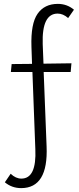

<svg xmlns="http://www.w3.org/2000/svg" viewBox="-20 -731 406 989"><path d="M200 -504 204 -403 348 -405 344 -360H205L220 23Q229 238 89 238Q41 238 5 208L35 164Q61 189 90 189Q169 189 162 37L147 -360H36L40 -401L145 -402L142 -490Q138 -609 173.5 -660Q209 -711 278 -711Q325 -711 361 -681L331 -638Q305 -661 277 -661Q195 -661 200 -504Z"/></svg>

Font: EauTestSC Semilight
Style: Regular
Weight: 300
Designer: Christian Thalmann (Catharsis Fonts)
Version: Version 0.001;PS 000.001;hotconv 1.0.88;makeotf.lib2.5.64775